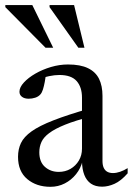

<svg xmlns="http://www.w3.org/2000/svg" viewBox="-28 -710 512 740"><path d="M318 -292 325.5 -261.5Q262.5 -245.5 223 -229.5Q183.5 -213.5 161.8 -197.2Q140 -181 131.8 -162.8Q123.5 -144.5 123.5 -123Q123.5 -86 145.2 -66.8Q167 -47.5 198.5 -47.5Q223.5 -47.5 243.8 -59.2Q264 -71 276 -91.2Q288 -111.5 288 -137V-333.5Q288 -374.5 267.2 -397.8Q246.5 -421 201 -421Q182.5 -421 161.2 -416.5Q140 -412 123 -403.5L149 -425.5Q147.5 -410 144.5 -394Q141.5 -378 137.5 -365.2Q133.5 -352.5 127.5 -346Q120 -337.5 107.8 -333.5Q95.5 -329.5 82.5 -329.5Q66.5 -329.5 56.8 -336.8Q47 -344 47 -356.5Q47 -373.5 64 -392Q81 -410.5 108.2 -426.2Q135.5 -442 168.5 -451.8Q201.5 -461.5 234 -461.5Q282 -461.5 311.2 -447.2Q340.5 -433 353.8 -406Q367 -379 367 -340.5V-89.5Q367 -73.5 371.8 -63.2Q376.5 -53 385.5 -48Q394.5 -43 407.5 -43Q420.5 -43 435 -48Q449.5 -53 464 -62V-42Q438 -12.5 413.2 -1.5Q388.5 9.5 365.5 9.5Q339.5 9.5 322.5 -2.2Q305.5 -14 297 -35.8Q288.5 -57.5 288 -87.5L290.5 -91Q283.5 -61.5 265.2 -38.8Q247 -16 221.5 -3Q196 10 166.5 10Q112.5 10 77 -19.8Q41.5 -49.5 41.5 -105.5Q41.5 -135 52.8 -158.8Q64 -182.5 93.8 -203.8Q123.5 -225 178 -246.2Q232.5 -267.5 318 -292ZM177 -526H147.5L-7.5 -682.5V-690.5H96.5ZM297.5 -526H274L163 -682.5V-690.5H257.5Z"/></svg>

Font: Newsreader 36pt
Style: Regular
Weight: 400
Designer: Hugues Gentile
Foundry: Production Type
Version: Version 1.003